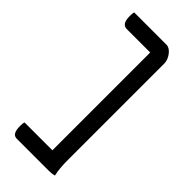

<svg xmlns="http://www.w3.org/2000/svg" viewBox="-288 -813 1026 1026"><g transform="rotate(45 225.0 -299.5)"><path d="M53 -760H298Q309 -760 320 -753Q331 -746 340 -734Q349 -722 354.5 -708.5Q360 -695 360 -682Q360 -591 360 -499Q360 -407 360 -315Q360 -223 360 -132.5Q360 -42 360 47Q360 76 362 102.5Q364 129 370 156Q359 159 348.5 160Q338 161 326 161H87Q68 161 59.5 146Q51 131 51 102Q51 93 51.5 84.5Q52 76 55 70H265Q265 -22 265 -114.5Q265 -207 265 -299.5Q265 -392 265 -484.5Q265 -577 265 -669H89Q69 -669 59.5 -683.5Q50 -698 50 -730Q50 -738 50.5 -746Q51 -754 53 -760Z"/></g></svg>

Font: Recursive Casual
Style: Regular
Weight: 400
Version: Version 1.047